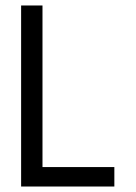

<svg xmlns="http://www.w3.org/2000/svg" viewBox="-20 -680 496 700"><path d="M57 -660H134.9V-70.9H396.9V0H57Z"/></svg>

Font: League Spartan Extralight
Style: Regular
Weight: 200
Foundry: The League of Moveable Type
Version: Version 2.300; ttfautohint (v1.8.3)